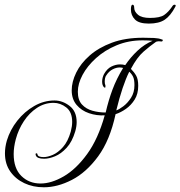

<svg xmlns="http://www.w3.org/2000/svg" viewBox="-20 -746 765 814"><path d="M166 48Q120 48 83 30.5Q46 13 23.5 -19Q1 -51 1 -96Q1 -109 3 -122.5Q5 -136 9 -150Q23 -196 53.5 -234.5Q84 -273 125 -296.5Q166 -320 211 -320Q245 -320 275 -297Q305 -274 305 -228Q305 -210 299 -189Q286 -145 262.5 -119.5Q239 -94 213.5 -83.5Q188 -73 167 -73Q137 -73 132 -87Q129 -95 133.5 -96Q138 -97 139 -91Q141 -80 165 -80Q182 -80 204 -89.5Q226 -99 247 -122.5Q268 -146 280 -188Q286 -211 286 -229Q286 -271 261 -290.5Q236 -310 207 -310Q169 -310 136.5 -288.5Q104 -267 81 -232Q58 -197 47 -156Q38 -122 38 -93Q38 -32 70.5 0Q103 32 152 32Q198 32 250.5 1.5Q303 -29 349.5 -93Q396 -157 424 -257Q390 -255 357.5 -266Q325 -277 304.5 -301.5Q284 -326 284 -363Q284 -399 303 -438Q322 -477 360 -510.5Q398 -544 454.5 -565Q511 -586 587 -586Q613 -586 633 -585Q653 -584 665 -579Q670 -579 670 -575Q670 -570 663 -570Q663 -570 660.5 -570.5Q658 -571 653 -571Q644 -571 639 -567Q616 -551 588.5 -527Q561 -503 535 -454Q549 -440 557.5 -425Q566 -410 566 -382Q566 -348 551 -324Q536 -300 514 -284.5Q492 -269 470 -262Q446 -151 396 -83Q346 -15 285 16.5Q224 48 166 48ZM428 -269Q440 -321 457 -366.5Q474 -412 502 -458Q498 -459 494.5 -459.5Q491 -460 487 -460Q473 -460 457.5 -452Q442 -444 431 -427Q427 -422 425.5 -414.5Q424 -407 424 -400Q424 -390 427 -384Q427 -384 427 -378Q427 -372 421 -376Q413 -384 413 -400Q413 -416 421 -432Q434 -455 452.5 -464Q471 -473 489 -473Q501 -473 511 -470Q534 -504 563.5 -531.5Q593 -559 627 -573Q619 -574 607.5 -574.5Q596 -575 585 -575Q525 -575 474.5 -554Q424 -533 387 -499.5Q350 -466 330 -428.5Q310 -391 310 -357Q310 -322 327.5 -303Q345 -284 372 -276.5Q399 -269 428 -269ZM473 -278Q485 -282 503 -295.5Q521 -309 535.5 -331.5Q550 -354 550 -385Q550 -408 544.5 -420Q539 -432 528 -442Q499 -384 473 -278ZM611 -646Q569 -646 552 -663.5Q535 -681 535 -706Q535 -714 536.5 -720Q538 -726 542 -726Q549 -726 549 -713Q549 -697 565 -683.5Q581 -670 616 -670Q658 -670 676 -682.5Q694 -695 709 -717Q714 -726 720 -726Q728 -726 723 -717Q703 -679 678.5 -662.5Q654 -646 611 -646Z"/></svg>

Font: Gwendolyn
Style: Regular
Weight: 400
Designer: Robert E. Leuschke
Foundry: Robert E. Leuschke
Version: Version 1.010; ttfautohint (v1.8.3)